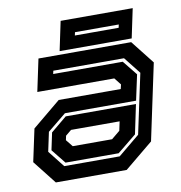

<svg xmlns="http://www.w3.org/2000/svg" viewBox="-78 -756 782 829"><g transform="rotate(-10 313.0 -342.0)"><path d="M100.5 0 19.5 -103 50 -245.5 174.5 -348.5H446.5L451 -368L427 -398.5H89.5L119.5 -540H526L607 -437L536 -103L411 0ZM156.5 -77 106 -140 122 -215.5 192 -273.5H500L473 -145L389.5 -77ZM148.5 -63H391.5L486 -141L542 -403L483.5 -477H173.5L170.5 -463H475.5L527 -399L503 -287.5H191L109 -220.5L91 -136ZM199.5 -141.5H372L409 -172L417.5 -212H204.5L179 -191L175 -172ZM215 -555.5 242 -683.5H558L531 -555.5ZM291.5 -610.5H483.5L486.5 -624.5H294.5Z"/></g></svg>

Font: Tourney
Style: Bold Italic
Weight: 700
Italic angle: -12°
Version: Version 1.015